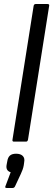

<svg xmlns="http://www.w3.org/2000/svg" viewBox="-20 -703 264 953"><path d="M49 0Q40 0 42 -10L147 -674Q149 -683 157 -683H216Q226 -683 224 -674L119 -10Q117 0 109 0ZM13 230Q3 230 7 221L33 152Q7 144 13 114L16 98Q19 78 29.5 69Q40 60 60 60Q82 60 93 71Q104 82 100 102L98 117Q96 129 92 139.5Q88 150 83 161L55 221Q51 230 43 230Z"/></svg>

Font: Sofia Sans Semi Condensed
Style: Italic
Weight: 400
Italic angle: -9°
Designer: Botio Nikoltchev, Ani Petrova
Foundry: lettersoup
Version: Version 4.101